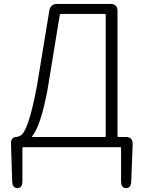

<svg xmlns="http://www.w3.org/2000/svg" viewBox="-20 -749 730 977"><path d="M69 208Q43 209 42 173L36 -16Q35 -52 64 -52Q69 -52 82 -58Q123 -75 166 -301Q169 -318 172 -336L231 -695Q237 -729 271 -729H542Q578 -729 578 -693V-57Q578 -52 583 -52H620Q656 -52 655 -16L648 173Q647 209 621 208Q596 208 596 172V5Q596 0 591 0H99Q94 0 94 5V172Q94 208 69 208ZM144 -56Q141 -52 146 -52H513Q518 -52 518 -57V-673Q518 -678 513 -678H291Q285 -678 284 -672L227 -324Q224 -306 221 -288Q187 -109 144 -56Z"/></svg>

Font: Resource Han Rounded CN Light
Style: Regular
Weight: 300
Designer: Cyano Hao (round all glyphs); Ryoko NISHIZUKA 西塚涼子 (kana, bopomofo & ideographs); Paul D. Hunt (Latin, Greek & Cyrillic)
Foundry: Cyano Hao
Version: 0.990